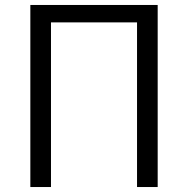

<svg xmlns="http://www.w3.org/2000/svg" viewBox="-20 -752 756 772"><path d="M102 0H185V-662H531V0H614V-732H102Z"/></svg>

Font: Noto Sans HK DemiLight
Style: Regular
Weight: 350
Designer: Ryoko NISHIZUKA 西塚涼子 (kana, bopomofo & ideographs); Paul D. Hunt (Latin, Greek & Cyrillic); Sandoll Communications 산돌커뮤니
Foundry: Adobe
Version: Version 2.004;hotconv 1.0.118;makeotfexe 2.5.65603